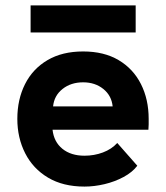

<svg xmlns="http://www.w3.org/2000/svg" viewBox="-20 -672 613 709"><path d="M413 -144 487 -60Q469 -36 436.5 -18.5Q404 -1 366 8Q328 17 292 17Q213 17 157.5 -16Q102 -49 73 -106Q44 -163 44 -233Q44 -305 72.5 -361.5Q101 -418 155.5 -450Q210 -482 287 -482Q364 -482 418 -450Q472 -418 500.5 -361.5Q529 -305 529 -233Q529 -221 529 -212.5Q529 -204 528 -193H174Q179 -148 210.5 -122.5Q242 -97 292 -97Q328 -97 360 -109Q392 -121 413 -144ZM176 -279H396Q392 -319 361.5 -343.5Q331 -368 287 -368Q242 -368 211 -343.5Q180 -319 176 -279ZM93 -652H481V-552H93Z"/></svg>

Font: Kreadon
Style: Bold
Weight: 700
Designer: Reiya WATANABE
Foundry: StudioGnu
Version: Version 1.003; ttfautohint (v1.8.4.7-5d5b);gftools[0.9.32]